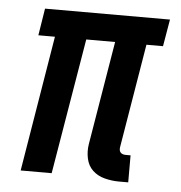

<svg xmlns="http://www.w3.org/2000/svg" viewBox="-44 -572 588 623"><g transform="rotate(5 250.0 -261.0)"><path d="M366 8Q342 8 319 2Q296 -4 280 -19Q264 -34 259 -57.5Q254 -81 258 -105L314 -442H220L146 0H45L118 -442H64L78 -530H485L470 -442H416L360 -105Q359 -100 359.5 -95Q360 -90 363 -86.5Q366 -83 370.5 -81.5Q375 -80 380 -80H396V8Z"/></g></svg>

Font: Iosevka Slab Semibold
Style: Italic
Weight: 600
Italic angle: -9°
Monospace: yes
Designer: Belleve Invis
Foundry: Belleve Invis
Version: Version 11.1.1; ttfautohint (v1.8.3)